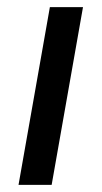

<svg xmlns="http://www.w3.org/2000/svg" viewBox="-20 -519 285 539"><path d="M120 -499H213L125 0H32Z"/></svg>

Font: Bai Jamjuree Medium
Style: Italic
Weight: 500
Italic angle: -10°
Version: Version 1.000; ttfautohint (v1.6)